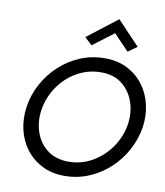

<svg xmlns="http://www.w3.org/2000/svg" viewBox="-101 -1032 968 1125"><g transform="rotate(10 383.5 -470.0)"><path d="M507 -865 383 -771 339 -812 517 -950 651 -809 597 -771ZM71 -350Q82 -424 117.5 -489Q153 -554 207.5 -604Q262 -654 330 -682Q398 -710 475 -710Q550 -710 608 -680.5Q666 -651 704 -600.5Q742 -550 757 -485.5Q772 -421 762 -350Q750 -277 714.5 -211.5Q679 -146 625 -96.5Q571 -47 503 -18.5Q435 10 358 10Q282 10 224 -20Q166 -50 128 -100.5Q90 -151 75.5 -215.5Q61 -280 71 -350ZM160 -350Q149 -280 169.5 -217.5Q190 -155 240 -116Q290 -77 366 -76Q444 -76 509 -113.5Q574 -151 617.5 -213.5Q661 -276 673 -350Q684 -421 663 -483.5Q642 -546 592.5 -585.5Q543 -625 466 -625Q408 -625 356.5 -603.5Q305 -582 264 -544Q223 -506 196 -456Q169 -406 160 -350Z"/></g></svg>

Font: Von Book
Style: Italic
Weight: 400
Version: Version 4.000; ttfautohint (v1.8.4.7-5d5b)